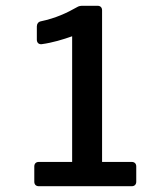

<svg xmlns="http://www.w3.org/2000/svg" viewBox="-20 -644 565 664"><path d="M333 -84V-608.4C333 -618.2 327.1 -624 317.4 -624H265.6C258.8 -624 252 -623 246.1 -619.1C211.9 -599.6 172.9 -581.1 121.1 -570.3C112.3 -568.4 107.4 -561.5 107.4 -552.7V-506.8C107.4 -497.1 113.3 -490.2 124 -491.2C161.1 -496.1 199.2 -507.8 229.5 -518.6V-84H114.3C104.5 -84 98.6 -78.1 98.6 -68.4V-15.6C98.6 -5.9 104.5 0 114.3 0H435.5C445.3 0 451.2 -5.9 451.2 -15.6V-68.4C451.2 -78.1 445.3 -84 435.5 -84Z"/></svg>

Font: Ed Sans Neue Medium
Style: Regular
Weight: 500
Designer: Stephen Hutchings
Version: Version 1.004;PS 001.004;hotconv 1.0.88;makeotf.lib2.5.64775